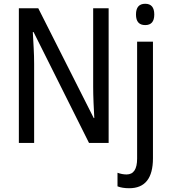

<svg xmlns="http://www.w3.org/2000/svg" viewBox="-20 -758 903 1018"><path d="M750 -625Q798 -625 798 -681Q798 -738 750 -738Q701 -738 701 -681Q701 -625 750 -625ZM556 -714H474V-299Q474 -260 476 -213Q478 -166 480 -132H477L183 -714H80V0H161V-419Q161 -461 158.5 -505Q156 -549 154 -588H158L452 0H556ZM791 81V-537H707V83Q707 167 651 167Q628 167 603 158V230Q628 240 665 240Q791 240 791 81Z"/></svg>

Font: Noto Sans Display SemiCondensed
Style: Regular
Weight: 400
Width: 4
Designer: Monotype Design team
Foundry: Monotype Imaging Inc.
Version: 1.000